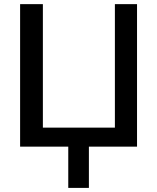

<svg xmlns="http://www.w3.org/2000/svg" viewBox="-20 -708 759 927"><path d="M409.2 0V199.2H309.6V0H77.1V-688H187V-91.8H534.7V-688H641.6V0Z"/></svg>

Font: Arimo Medium
Style: Regular
Weight: 500
Designer: Steve Matteson
Foundry: Monotype Imaging Inc.
Version: Version 1.33